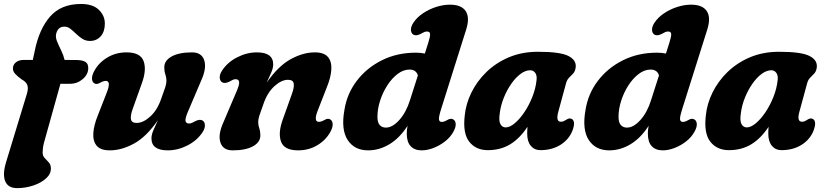

<svg xmlns="http://www.w3.org/2000/svg" viewBox="-31 -743 4156 966"><path d="M34 -398.5Q34 -417.5 49 -429.5Q64 -441.5 88.5 -441.5H134L143.5 -485.5Q165.5 -596 220.8 -659.5Q276 -723 376.5 -723Q436 -723 466.2 -693.8Q496.5 -664.5 496.5 -624.5Q496.5 -584 475.8 -560.5Q455 -537 421.5 -537Q400 -537 383 -548Q366 -559 351.5 -573.2Q337 -587.5 323 -598.2Q309 -609 293.5 -609Q260 -609 251.5 -572.5Q247.5 -555.5 256.2 -534.2Q265 -513 276.8 -489.2Q288.5 -465.5 294 -441.5L353.5 -441Q381.5 -441 397.2 -432.5Q413 -424 413 -400.5Q413 -368.5 385.2 -345Q357.5 -321.5 322 -321.5H273L189.5 -22Q186 -8 184.8 3.8Q183.5 15.5 183.5 24.5Q183.5 41.5 194 52.2Q204.5 63 214.8 74.5Q225 86 225 105Q225 133 200 155.2Q175 177.5 136 190.5Q97 203.5 55.5 203.5Q9 203.5 -5 168.2Q-19 133 0 71.5L104 -270Q113 -299.5 106 -316Q99 -332.5 78 -343.5Q58 -358 46 -370.8Q34 -383.5 34 -398.5Z M989 -136Q999.5 -129 1000 -112.5Q1000.5 -96 987.5 -77Q960.5 -36 912 -11.2Q863.5 13.5 813 13.5Q731 13.5 731 -47Q731 -65.5 741 -88.2Q751 -111 763.5 -138.5Q705.5 -54.5 643 -20.5Q580.5 13.5 521.5 13.5Q475 13.5 455.5 -9.8Q436 -33 438.5 -73Q441 -113 461.5 -163L507 -279.5Q529 -336 501 -336Q489.5 -336 472.5 -326.5Q454 -315 441 -325.5Q432 -333 431.8 -348.5Q431.5 -364 443 -385.5Q465.5 -427.5 508.8 -453.5Q552 -479.5 605.5 -479.5Q675.5 -479.5 691.5 -435.5Q707.5 -391.5 682.5 -323.5L637 -196Q624.5 -162 627.8 -143.2Q631 -124.5 656.5 -124.5Q689.5 -124.5 725.2 -157Q761 -189.5 780.5 -247.5Q794.5 -285.5 800.5 -304.2Q806.5 -323 806.5 -336.5Q806.5 -352.5 801 -368.5Q795.5 -384.5 795.5 -404Q795.5 -438.5 832.8 -459Q870 -479.5 935 -479.5Q983.5 -479.5 996.5 -439.8Q1009.5 -400 981.5 -338.5L917.5 -188Q900.5 -150 902.2 -135.8Q904 -121.5 920 -121.5Q927 -121.5 934 -124.5Q941 -127.5 951 -133Q974.5 -145.5 989 -136Z M1085.5 -329.5Q1075 -337 1074.5 -353.5Q1074 -370 1087 -389Q1114 -430 1162.5 -454.8Q1211 -479.5 1261.5 -479.5Q1343.5 -479.5 1343.5 -419Q1343.5 -400.5 1333.5 -377.8Q1323.5 -355 1311 -327.5Q1369 -411 1431.5 -445.2Q1494 -479.5 1553 -479.5Q1599.5 -479.5 1619 -456.2Q1638.5 -433 1636 -393Q1633.5 -353 1613 -303L1567.5 -186.5Q1545.5 -130 1573.5 -130Q1585 -130 1602 -139.5Q1620.5 -151 1633.5 -140Q1642.5 -133 1642.8 -117.2Q1643 -101.5 1631.5 -80Q1609 -38.5 1565.8 -12.5Q1522.5 13.5 1469 13.5Q1399 13.5 1383 -30.5Q1367 -74.5 1392 -142.5L1437.5 -270Q1450 -304 1446.8 -322.8Q1443.5 -341.5 1418 -341.5Q1385 -341.5 1349.2 -309Q1313.5 -276.5 1294 -218.5Q1280 -180 1274 -161.5Q1268 -143 1268 -129Q1268 -113.5 1273.5 -97.5Q1279 -81.5 1279 -62Q1279 -27.5 1241.8 -7Q1204.5 13.5 1139.5 13.5Q1091 13.5 1078 -26.2Q1065 -66 1093 -127.5L1157 -278Q1174 -316 1172.2 -330.2Q1170.5 -344.5 1154.5 -344.5Q1147.5 -344.5 1140.5 -341.5Q1133.5 -338.5 1123.5 -332.5Q1100 -320.5 1085.5 -329.5Z M2314.5 -594.5 2189.5 -198Q2175.5 -154 2177.5 -141.8Q2179.5 -129.5 2192 -129.5Q2203 -129.5 2220 -139.5Q2239 -151 2252.5 -140Q2261.5 -133 2261.8 -117.2Q2262 -101.5 2250 -80Q2235 -52.5 2208 -31.5Q2181 -10.5 2149.8 1.5Q2118.5 13.5 2090.5 13.5Q2055 13.5 2035.2 -7.5Q2015.5 -28.5 2015.5 -71Q2015.5 -89.5 2019.5 -110Q1979 -47.5 1927.8 -17Q1876.5 13.5 1821.5 13.5Q1752 13.5 1718 -39Q1684 -91.5 1702 -190.5Q1714.5 -271 1763.8 -336Q1813 -401 1889.8 -439.5Q1966.5 -478 2062 -478Q2085.5 -478 2106.5 -473.5L2123 -525.5Q2133.5 -558 2133 -571.2Q2132.5 -584.5 2117 -584.5Q2110 -584.5 2103 -581.5Q2096 -578.5 2085.5 -572.5Q2062 -560 2047.5 -569.5Q2037 -577 2036.5 -593.2Q2036 -609.5 2049 -629Q2067 -656 2097.2 -676.2Q2127.5 -696.5 2163.2 -708Q2199 -719.5 2233 -719.5Q2290.5 -719.5 2312 -687.2Q2333.5 -655 2314.5 -594.5ZM1868 -155Q1868 -126 1879.8 -113.5Q1891.5 -101 1910.5 -101Q1943.5 -101 1978 -139.2Q2012.5 -177.5 2032 -240L2071.5 -363.5Q2062.5 -393 2029.5 -393Q1998.5 -393 1969.8 -371.2Q1941 -349.5 1918 -314Q1895 -278.5 1881.5 -236.8Q1868 -195 1868 -155Z M2778 -181Q2764 -130.5 2791 -130.5Q2800 -130.5 2806 -133.8Q2812 -137 2820.5 -142Q2835 -151 2846.5 -144Q2855 -139.5 2856.8 -125.8Q2858.5 -112 2850 -88Q2833 -42.5 2790 -15Q2747 12.5 2687.5 12.5Q2658 12.5 2639.8 -9.2Q2621.5 -31 2621.5 -70Q2621.5 -88.5 2623 -105Q2583 -45 2534.5 -16.2Q2486 12.5 2423.5 12.5Q2363.5 12.5 2330.2 -29.5Q2297 -71.5 2307 -160Q2312.5 -219.5 2340.5 -276.8Q2368.5 -334 2416.2 -380.5Q2464 -427 2529.5 -454.8Q2595 -482.5 2676 -482.5Q2786.5 -482.5 2828 -461.8Q2869.5 -441 2865.5 -404.5Q2863 -384.5 2853.2 -373.8Q2843.5 -363 2833 -353Q2822.5 -343 2817.5 -326ZM2483.5 -174Q2477.5 -134 2487 -118Q2496.5 -102 2513 -102Q2534 -102 2559 -123Q2584 -144 2607.2 -178.5Q2630.5 -213 2647.2 -255Q2664 -297 2668.5 -339.5Q2671.5 -363 2662 -376.2Q2652.5 -389.5 2636.5 -389.5Q2612.5 -389.5 2587.8 -371Q2563 -352.5 2541.2 -321.2Q2519.5 -290 2504 -251.8Q2488.5 -213.5 2483.5 -174Z M3527.5 -594.5 3402.5 -198Q3388.5 -154 3390.5 -141.8Q3392.5 -129.5 3405 -129.5Q3416 -129.5 3433 -139.5Q3452 -151 3465.5 -140Q3474.5 -133 3474.8 -117.2Q3475 -101.5 3463 -80Q3448 -52.5 3421 -31.5Q3394 -10.5 3362.8 1.5Q3331.5 13.5 3303.5 13.5Q3268 13.5 3248.2 -7.5Q3228.5 -28.5 3228.5 -71Q3228.5 -89.5 3232.5 -110Q3192 -47.5 3140.8 -17Q3089.5 13.5 3034.5 13.5Q2965 13.5 2931 -39Q2897 -91.5 2915 -190.5Q2927.5 -271 2976.8 -336Q3026 -401 3102.8 -439.5Q3179.5 -478 3275 -478Q3298.5 -478 3319.5 -473.5L3336 -525.5Q3346.5 -558 3346 -571.2Q3345.5 -584.5 3330 -584.5Q3323 -584.5 3316 -581.5Q3309 -578.5 3298.5 -572.5Q3275 -560 3260.5 -569.5Q3250 -577 3249.5 -593.2Q3249 -609.5 3262 -629Q3280 -656 3310.2 -676.2Q3340.5 -696.5 3376.2 -708Q3412 -719.5 3446 -719.5Q3503.5 -719.5 3525 -687.2Q3546.5 -655 3527.5 -594.5ZM3081 -155Q3081 -126 3092.8 -113.5Q3104.5 -101 3123.5 -101Q3156.5 -101 3191 -139.2Q3225.5 -177.5 3245 -240L3284.5 -363.5Q3275.5 -393 3242.5 -393Q3211.5 -393 3182.8 -371.2Q3154 -349.5 3131 -314Q3108 -278.5 3094.5 -236.8Q3081 -195 3081 -155Z M3991 -181Q3977 -130.5 4004 -130.5Q4013 -130.5 4019 -133.8Q4025 -137 4033.5 -142Q4048 -151 4059.5 -144Q4068 -139.5 4069.8 -125.8Q4071.5 -112 4063 -88Q4046 -42.5 4003 -15Q3960 12.5 3900.5 12.5Q3871 12.5 3852.8 -9.2Q3834.5 -31 3834.5 -70Q3834.5 -88.5 3836 -105Q3796 -45 3747.5 -16.2Q3699 12.5 3636.5 12.5Q3576.5 12.5 3543.2 -29.5Q3510 -71.5 3520 -160Q3525.5 -219.5 3553.5 -276.8Q3581.5 -334 3629.2 -380.5Q3677 -427 3742.5 -454.8Q3808 -482.5 3889 -482.5Q3999.5 -482.5 4041 -461.8Q4082.5 -441 4078.5 -404.5Q4076 -384.5 4066.2 -373.8Q4056.5 -363 4046 -353Q4035.5 -343 4030.5 -326ZM3696.5 -174Q3690.5 -134 3700 -118Q3709.5 -102 3726 -102Q3747 -102 3772 -123Q3797 -144 3820.2 -178.5Q3843.5 -213 3860.2 -255Q3877 -297 3881.5 -339.5Q3884.5 -363 3875 -376.2Q3865.5 -389.5 3849.5 -389.5Q3825.5 -389.5 3800.8 -371Q3776 -352.5 3754.2 -321.2Q3732.5 -290 3717 -251.8Q3701.5 -213.5 3696.5 -174Z"/></svg>

Font: Fraunces 9pt SuperSoft
Style: Bold Italic
Weight: 700
Italic angle: -16°
Version: Version 1.000;[b76b70a41]